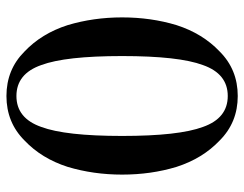

<svg xmlns="http://www.w3.org/2000/svg" viewBox="-101 -645 758 596"><g transform="rotate(90 278.0 -347.0)"><path d="M522 -347Q522 -258 498 -178Q472 -97 416 -44Q360 12 278 12Q196 12 140 -44Q84 -97 58 -178Q34 -258 34 -347Q34 -437 58 -516Q84 -597 140 -650Q196 -706 278 -706Q360 -706 416 -650Q472 -597 498 -516Q522 -437 522 -347ZM374 -598Q347 -675 278 -675Q209 -675 182 -598Q154 -523 154 -347Q154 -171 182 -96Q209 -19 278 -19Q347 -19 374 -96Q402 -171 402 -347Q402 -523 374 -598Z"/></g></svg>

Font: Bailleul Roman
Style: Roman
Weight: 400
Version: Version 1